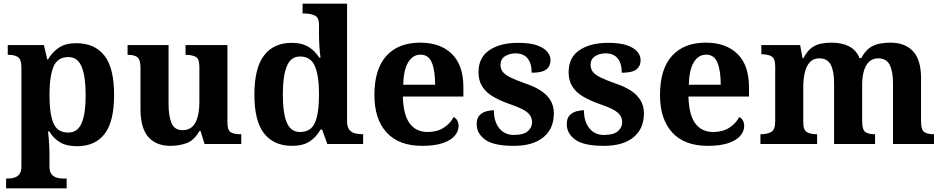

<svg xmlns="http://www.w3.org/2000/svg" viewBox="-20 -780 5105 1040"><path d="M13 240V187H25Q40 187 56.5 182.5Q73 178 84.5 164Q96 150 96 122V-413Q96 -459 77 -471Q58 -483 29 -483H22V-536H218L236 -458H240Q262 -497 298.5 -521.5Q335 -546 393 -546Q493 -546 545.5 -479Q598 -412 598 -266Q598 -121 546.5 -54.5Q495 12 397 12Q340 12 304.5 -9.5Q269 -31 247 -68H240Q242 -54 244 -30.5Q246 -7 247 15.5Q248 38 248 53V122Q248 150 259.5 164Q271 178 288 182.5Q305 187 319 187H341V240ZM350 -62Q400 -62 422 -112.5Q444 -163 444 -265Q444 -365 422.5 -418Q401 -471 351 -471Q291 -471 269.5 -418Q248 -365 248 -266Q248 -163 269.5 -112.5Q291 -62 350 -62Z M903 10Q825 10 783 -38.5Q741 -87 741 -188V-412Q741 -456 725 -469.5Q709 -483 673 -483H671V-536H893V-216Q893 -152 909 -113.5Q925 -75 969 -75Q1017 -75 1038.5 -116Q1060 -157 1060 -227V-419Q1060 -463 1038.5 -473Q1017 -483 988 -483H985V-536H1212V-116Q1212 -73 1231 -63Q1250 -53 1279 -53H1287V0H1088L1066 -71H1061Q1031 -19 990.5 -4.5Q950 10 903 10Z M1562 10Q1464 10 1411 -56.5Q1358 -123 1358 -267Q1358 -412 1410.5 -480Q1463 -548 1560 -548Q1616 -548 1652 -525.5Q1688 -503 1709 -468H1716Q1712 -496 1710 -531Q1708 -566 1708 -590V-645Q1708 -686 1684 -696.5Q1660 -707 1627 -707H1619V-760H1860V-123Q1860 -93 1871.5 -78Q1883 -63 1902 -58Q1921 -53 1943 -53H1947V0H1753L1725 -78H1716Q1694 -38 1657.5 -14Q1621 10 1562 10ZM1605 -65Q1664 -65 1686 -115.5Q1708 -166 1708 -269Q1708 -368 1686 -421Q1664 -474 1605 -474Q1555 -474 1533.5 -421Q1512 -368 1512 -268Q1512 -167 1533.5 -116Q1555 -65 1605 -65Z M2267 10Q2140 10 2074 -62.5Q2008 -135 2008 -265Q2008 -406 2073 -477.5Q2138 -549 2256 -549Q2365 -549 2427.5 -488Q2490 -427 2490 -308V-257H2162Q2165 -157 2199.5 -111Q2234 -65 2296 -65Q2348 -65 2384 -88.5Q2420 -112 2437 -146Q2451 -139 2457.5 -126.5Q2464 -114 2464 -97Q2464 -69 2443 -44.5Q2422 -20 2378.5 -5Q2335 10 2267 10ZM2337 -321Q2337 -398 2319 -441Q2301 -484 2258 -484Q2216 -484 2191 -442.5Q2166 -401 2164 -321Z M2763 10Q2654 10 2608 -23.5Q2562 -57 2562 -107Q2562 -140 2578 -156Q2594 -172 2616 -177.5Q2638 -183 2655 -183Q2655 -121 2684.5 -85Q2714 -49 2763 -49Q2815 -49 2838.5 -69Q2862 -89 2862 -117Q2862 -139 2851 -155.5Q2840 -172 2813 -186.5Q2786 -201 2739 -217Q2685 -236 2648 -258.5Q2611 -281 2591.5 -312.5Q2572 -344 2572 -389Q2572 -469 2631 -508.5Q2690 -548 2787 -548Q2850 -548 2888.5 -534.5Q2927 -521 2944.5 -499.5Q2962 -478 2962 -455Q2962 -421 2938.5 -403.5Q2915 -386 2860 -386Q2860 -436 2838 -463.5Q2816 -491 2772 -491Q2740 -491 2715.5 -475.5Q2691 -460 2691 -429Q2691 -408 2702.5 -392Q2714 -376 2744 -361Q2774 -346 2828 -327Q2873 -312 2907 -290.5Q2941 -269 2960.5 -238.5Q2980 -208 2980 -166Q2980 -83 2923.5 -36.5Q2867 10 2763 10Z M3251 10Q3142 10 3096 -23.5Q3050 -57 3050 -107Q3050 -140 3066 -156Q3082 -172 3104 -177.5Q3126 -183 3143 -183Q3143 -121 3172.5 -85Q3202 -49 3251 -49Q3303 -49 3326.5 -69Q3350 -89 3350 -117Q3350 -139 3339 -155.5Q3328 -172 3301 -186.5Q3274 -201 3227 -217Q3173 -236 3136 -258.5Q3099 -281 3079.5 -312.5Q3060 -344 3060 -389Q3060 -469 3119 -508.5Q3178 -548 3275 -548Q3338 -548 3376.5 -534.5Q3415 -521 3432.5 -499.5Q3450 -478 3450 -455Q3450 -421 3426.5 -403.5Q3403 -386 3348 -386Q3348 -436 3326 -463.5Q3304 -491 3260 -491Q3228 -491 3203.5 -475.5Q3179 -460 3179 -429Q3179 -408 3190.5 -392Q3202 -376 3232 -361Q3262 -346 3316 -327Q3361 -312 3395 -290.5Q3429 -269 3448.5 -238.5Q3468 -208 3468 -166Q3468 -83 3411.5 -36.5Q3355 10 3251 10Z M3814 10Q3687 10 3621 -62.5Q3555 -135 3555 -265Q3555 -406 3620 -477.5Q3685 -549 3803 -549Q3912 -549 3974.5 -488Q4037 -427 4037 -308V-257H3709Q3712 -157 3746.5 -111Q3781 -65 3843 -65Q3895 -65 3931 -88.5Q3967 -112 3984 -146Q3998 -139 4004.5 -126.5Q4011 -114 4011 -97Q4011 -69 3990 -44.5Q3969 -20 3925.5 -5Q3882 10 3814 10ZM3884 -321Q3884 -398 3866 -441Q3848 -484 3805 -484Q3763 -484 3738 -442.5Q3713 -401 3711 -321Z M4099 0V-53H4101Q4135 -53 4157 -65Q4179 -77 4179 -122V-421Q4179 -463 4159.5 -474.5Q4140 -486 4107 -486H4104V-536H4314L4327 -465H4332Q4352 -503 4375.5 -520.5Q4399 -538 4426.5 -543.5Q4454 -549 4485 -549Q4540 -549 4579 -529Q4618 -509 4636 -465H4645Q4665 -503 4690 -520.5Q4715 -538 4744 -543.5Q4773 -549 4804 -549Q4881 -549 4925 -503Q4969 -457 4969 -356V-124Q4969 -78 4985.5 -65.5Q5002 -53 5036 -53H5039V0H4817V-329Q4817 -394 4799 -429Q4781 -464 4737 -464Q4706 -464 4686.5 -444.5Q4667 -425 4658.5 -392.5Q4650 -360 4650 -321V-124Q4650 -78 4666.5 -65.5Q4683 -53 4717 -53H4720V0H4498V-329Q4498 -394 4480 -429Q4462 -464 4418 -464Q4385 -464 4366 -442.5Q4347 -421 4339 -385.5Q4331 -350 4331 -309V-118Q4331 -76 4350.5 -64.5Q4370 -53 4403 -53H4406V0Z"/></svg>

Font: Noto Naskh Arabic
Style: Bold
Weight: 700
Designer: Monotype Design Team, David Williams, Mohamad Dakak and Nizar Qandah
Foundry: Monotype Imaging Inc.
Version: Version 2.016